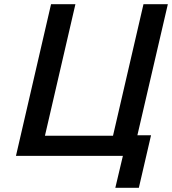

<svg xmlns="http://www.w3.org/2000/svg" viewBox="-20 -742 819 914"><path d="M565 0 529 152H641L699 -98H634L779 -722H663L518 -96H194L339 -722H223L56 0Z"/></svg>

Font: Perun Medium Italic
Style: Regular
Weight: 500
Italic angle: -12°
Foundry: Copyright (c) Stefan Peev, Context Ltd, 2016
Version: Version 1.026